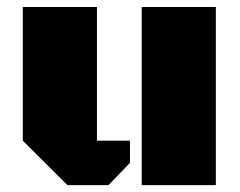

<svg xmlns="http://www.w3.org/2000/svg" viewBox="-20 -539 699 559"><path d="M608.4 -518.6V0H392.6V-518.6ZM262.2 -129.4H358.4V-64.9L295.9 0H176.3L46.4 -129.4V-518.6H262.2Z"/></svg>

Font: Black Ops One [rus by aLiNcE]
Style: Regular
Weight: 400
Designer: James Grieshaber
Foundry: James Grieshaber
Version: Version 1.002;May 25, 2024;FontCreator 13.0.0.2680 64-bit